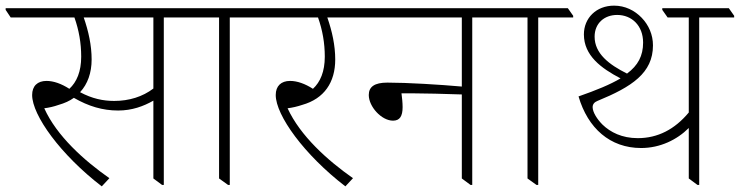

<svg xmlns="http://www.w3.org/2000/svg" viewBox="-47 -651 2624 681"><path d="M314 10 341 -19C251 -82 154 -169 110 -267C127 -269 144 -273 161 -279C182 -285 200 -293 215 -304C267 -274 317 -259 372 -259C421 -259 462 -274 497 -294V-18L528 5H534V-589H658V-595L639 -622H-27V-616L-9 -589H217C233 -544 241 -498 241 -450C241 -397 225 -360 199 -336C171 -354 143 -364 118 -364C86 -364 67 -346 67 -314C67 -242 168 -102 314 10ZM278 -440C278 -490 267 -540 250 -589H497V-337C459 -308 411 -293 358 -293C319 -293 280 -301 237 -324C264 -353 278 -393 278 -440Z M762 5H768V-589H892V-595L873 -622H604V-616L622 -589H730V-18Z M1178 10 1205 -19C1115 -82 1018 -169 973 -267C990 -269 1007 -273 1025 -279C1103 -301 1142 -359 1142 -440C1142 -490 1131 -540 1114 -589H1250V-595L1232 -622H837V-616L855 -589H1081C1097 -544 1105 -498 1105 -450C1105 -397 1089 -360 1063 -336C1035 -354 1007 -364 982 -364C950 -364 931 -346 931 -314C931 -242 1032 -102 1178 10Z M1347 -223C1371 -223 1381 -239 1381 -271C1381 -287 1379 -305 1377 -320C1389 -320 1403 -320 1415 -320C1456 -320 1531 -318 1591 -316V-18L1622 5H1628V-589H1752V-595L1733 -622H1195V-616L1213 -589H1591V-344C1512 -351 1398 -358 1327 -358C1281 -358 1261 -343 1261 -314C1261 -273 1306 -223 1347 -223Z M1856 5H1862V-589H1986V-595L1967 -622H1698V-616L1716 -589H1824V-18Z M2227 -126C2294 -126 2354 -155 2396 -197V-18L2427 5H2433V-589H2557V-595L2538 -622H2302V-616L2321 -589H2396V-252C2346 -192 2286 -161 2215 -161C2159 -161 2118 -182 2090 -209C2071 -228 2055 -253 2055 -271C2055 -282 2062 -289 2072 -293C2194 -343 2269 -392 2269 -490C2269 -528 2254 -562 2229 -588C2204 -614 2170 -631 2131 -631C2068 -631 2024 -587 2024 -529C2024 -454 2085 -409 2154 -373C2117 -351 2068 -331 2005 -309C2038 -196 2117 -126 2227 -126ZM2062 -521C2062 -568 2096 -598 2142 -598C2194 -598 2234 -560 2234 -500C2234 -453 2216 -419 2177 -390C2113 -422 2062 -461 2062 -521Z"/></svg>

Font: Noto Serif Devanagari ExtraLight
Style: Regular
Weight: 200
Designer: Universal Thirst, Indian Type Foundry and the Monotype Design Team
Foundry: Monotype Imaging Inc.
Version: Version 2.004